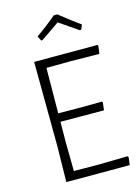

<svg xmlns="http://www.w3.org/2000/svg" viewBox="-126 -915 720 986"><g transform="rotate(-15 234.5 -422.0)"><path d="M443 -41 438 0H101L104 -194L101 -639H437L441 -633L435 -592L286 -594L154 -593L152 -352L277 -351L384 -352L388 -347L383 -306L152 -307L151 -197L153 -45L282 -44L439 -47ZM152 -761Q205 -797 260 -844H279Q352 -786 388 -761L377 -736H369L270 -804Q222 -770 171 -736H164Z"/></g></svg>

Font: Luna Sans Light
Style: Regular
Weight: 300
Designer: Juan Pablo del Peral
Foundry: Huerta Tipografica
Version: Version 2.001; ttfautohint (v1.5)